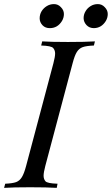

<svg xmlns="http://www.w3.org/2000/svg" viewBox="-53 -908 541 928"><path d="M225.1 -20 221.2 0Q174.8 -2.9 92.8 -2.9Q10.7 -2.9 -33.2 0L-27.8 -20Q7.3 -21.5 24.9 -27.8Q42 -34.2 52.7 -51.8Q63.5 -69.3 73.2 -106L205.1 -602.1Q213.4 -633.8 213.4 -649.4Q213.4 -665 204.1 -675.8Q194.8 -686.5 146 -688L150.9 -708Q192.4 -705.1 275.4 -705.1Q358.4 -705.1 405.8 -708L400.9 -688Q364.3 -686.5 346.7 -680.2Q329.1 -673.8 318.4 -656.7Q307.6 -639.6 297.9 -602.1L166 -106Q157.7 -74.2 157.7 -58.6Q157.7 -43 166.5 -32.2Q175.3 -21.5 225.1 -20ZM453.1 -873.5Q467.8 -858.9 467.8 -840.3Q467.8 -822.3 458.5 -806.6Q437.5 -772.5 400.9 -772Q378.9 -772 365.2 -786.6Q351.6 -801.3 351.1 -819.8Q351.1 -838.4 360.4 -853.5Q369.1 -868.7 384.8 -878.4Q400.4 -888.2 419.9 -888.2Q439.5 -888.2 453.1 -873.5ZM241.2 -873.5Q255.9 -858.9 255.9 -840.3Q255.9 -822.3 246.6 -806.6Q225.6 -772.5 189 -772Q166 -771.5 152.3 -786.1Q138.7 -800.8 138.7 -819.3Q138.7 -837.9 147.9 -853.5Q157.2 -868.7 172.9 -878.4Q188.5 -888.2 208 -888.2Q227.5 -888.2 241.2 -873.5Z"/></svg>

Font: PlayfairDisplay-Italic
Style: Italic
Weight: 400
Italic angle: -14°
Designer: Claus Eggers Sørensen
Foundry: Claus Eggers Sørensen
Version: Version 1.002;PS 001.002;hotconv 1.0.70;makeotf.lib2.5.58329